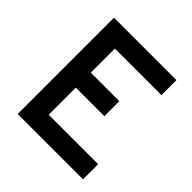

<svg xmlns="http://www.w3.org/2000/svg" viewBox="-186 -844 987 987"><g transform="rotate(45 308.0 -350.0)"><path d="M88 0V-700H542V-591H203.5V-416H411V-307H203.5V-110H563V0Z"/></g></svg>

Font: Overpass SemiBold
Style: Regular
Weight: 600
Designer: Delve Withrington, Dave Bailey, Thomas Jockin
Foundry: Delve Fonts LLC
Version: Version 4.000